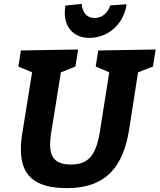

<svg xmlns="http://www.w3.org/2000/svg" viewBox="-20 -961 825 993"><path d="M295 -587 370 -617 384 -705 88 -700 75 -617 146 -587 95 -270C90 -241 88 -213 88 -188C88 -59 153 12 326 12C531 12 618 -102 648 -292L694 -587L771 -617L785 -705L488 -700L475 -617L545 -587L497 -283C478 -161 439 -110 347 -110C263 -110 239 -151 239 -214C239 -231 241 -250 244 -270ZM318 -932C317 -923 315 -907 315 -894C315 -814 367 -765 442 -765C529 -765 617 -824 635 -939L550 -933C550 -933 533 -868 468 -868C415 -868 403 -920 403 -941Z"/></svg>

Font: Bitter
Style: Bold Italic
Weight: 700
Designer: Sol Matas
Foundry: Sol Matas
Version: Version 1.002